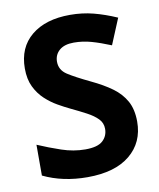

<svg xmlns="http://www.w3.org/2000/svg" viewBox="-83 -789 716 865"><g transform="rotate(-10 275.5 -357.0)"><path d="M511 -198Q511 -103 442.5 -46.5Q374 10 248 10Q135 10 46 -33V-174Q97 -152 151.5 -133.5Q206 -115 260 -115Q316 -115 339.5 -136.5Q363 -158 363 -191Q363 -218 344.5 -237Q326 -256 295 -272.5Q264 -289 224 -308Q199 -320 170 -336.5Q141 -353 114.5 -377.5Q88 -402 71 -437Q54 -472 54 -521Q54 -617 119 -670.5Q184 -724 296 -724Q352 -724 402.5 -711Q453 -698 508 -674L459 -556Q410 -576 371 -587Q332 -598 291 -598Q248 -598 225 -578Q202 -558 202 -526Q202 -488 236 -466Q270 -444 337 -412Q392 -386 430.5 -358Q469 -330 490 -292Q511 -254 511 -198Z"/></g></svg>

Font: Noto IKEA Latin
Style: Bold
Weight: 700
Designer: Monotype Design Team
Foundry: Monotype Imaging Inc.
Version: Version 1.0